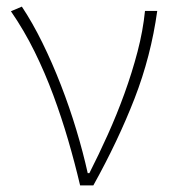

<svg xmlns="http://www.w3.org/2000/svg" viewBox="-20 -560 519 580"><path d="M222 0H262Q337 -135 386.5 -262.5Q436 -390 455 -527H418Q412 -467 395.5 -404Q379 -341 356 -277.5Q333 -214 305.5 -153Q278 -92 250 -37H245Q231 -100 210.5 -168Q190 -236 164 -303Q138 -370 108 -431Q78 -492 46 -540L13 -526Q53 -468 84.5 -404Q116 -340 141 -272.5Q166 -205 186 -136.5Q206 -68 222 0Z"/></svg>

Font: Spoqa Han Sans Neo Thin
Style: Regular
Weight: 100
Designer: [Spoqa Han Sans Neo] Dong-huui Kim  Younghwa Kang  Yujin Lee  [Noto Sans] Ryoko NISHIZUKA  (kana & ideographs); Paul D. 
Foundry: Spoqa (http://www.spoqa-han-sans.com)
Version: Version 1.100;hotconv 1.0.109;makeotfexe 2.5.65596